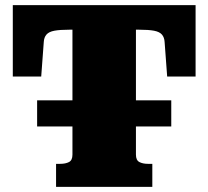

<svg xmlns="http://www.w3.org/2000/svg" viewBox="-20 -730 814 750"><path d="M125 -338H649V-236H125ZM263 -126V-614H251Q214 -614 192.5 -610Q171 -606 161.5 -595Q152 -584 151 -566L141 -431H30V-710H744V-431H633L623 -566Q622 -584 612.5 -595Q603 -606 581.5 -610Q560 -614 523 -614H511V-126Q511 -104 524.5 -97Q538 -90 558 -90H575V0H199V-90H215Q236 -90 249.5 -97Q263 -104 263 -126Z"/></svg>

Font: Roboto Serif 20pt Black
Style: Regular
Weight: 900
Version: Version 1.008